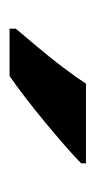

<svg xmlns="http://www.w3.org/2000/svg" viewBox="81 -887 200 402"><g transform="rotate(90 181.0 -686.0)"><path d="M322 -756Q308 -742 285 -722Q262 -702 235.5 -680Q209 -658 183.5 -638.5Q158 -619 139 -606H40V-619Q56 -638 77.5 -663.5Q99 -689 120 -716.5Q141 -744 155 -766H322Z"/></g></svg>

Font: Noto Sans Bamum
Style: Regular
Weight: 400
Designer: Monotype Design Team
Foundry: Monotype Imaging Inc.
Version: Version 2.001